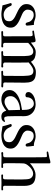

<svg xmlns="http://www.w3.org/2000/svg" viewBox="1088 -1902 815 3032"><g transform="rotate(90 1496.0 -386.5)"><path d="M417 -148Q417 -103 397 -74Q377 -45 344.5 -29Q312 -13 274 -6.5Q236 0 199 0Q180 0 161.5 -3Q143 -6 125 -9Q110 -12 94.5 -13Q79 -14 65 -18Q58 -42 52.5 -66.5Q47 -91 39 -114Q38 -119 33.5 -131.5Q29 -144 29 -148Q29 -158 38.5 -161Q48 -164 55 -164Q60 -164 64.5 -160Q69 -156 71 -152Q76 -145 79 -137Q82 -129 86 -121Q93 -109 99.5 -97.5Q106 -86 116 -77Q134 -59 158.5 -47.5Q183 -36 208 -36Q255 -36 285.5 -54.5Q316 -73 316 -125Q316 -156 296.5 -177.5Q277 -199 246 -215.5Q215 -232 180.5 -247.5Q146 -263 115 -282.5Q84 -302 64.5 -329.5Q45 -357 45 -397Q45 -446 71 -478Q97 -510 137.5 -525.5Q178 -541 221 -541Q250 -541 273.5 -534.5Q297 -528 324 -518Q336 -514 352 -514Q357 -514 362.5 -514Q368 -514 373 -515Q376 -489 380.5 -461.5Q385 -434 385 -408Q385 -398 379 -390.5Q373 -383 362 -383Q345 -383 339 -397Q335 -406 332.5 -416Q330 -426 327 -436Q315 -469 284 -490Q253 -511 218 -511Q171 -511 152 -482.5Q133 -454 133 -411Q133 -395 140 -382Q147 -369 158 -358Q168 -348 180 -341Q192 -334 205 -328Q234 -315 270.5 -299.5Q307 -284 340.5 -264Q374 -244 395.5 -215.5Q417 -187 417 -148Z M1361 -15Q1361 -8 1355.5 -3.5Q1350 1 1343 1Q1333 1 1323.5 0.5Q1314 0 1303 -1Q1284 -2 1266 -2Q1248 -2 1229 -2Q1199 -2 1169.5 -0.5Q1140 1 1111 1Q1107 1 1102.5 -4Q1098 -9 1098 -13Q1098 -24 1108.5 -26.5Q1119 -29 1132 -28Q1145 -27 1152 -27Q1178 -27 1178 -53Q1178 -117 1179 -180.5Q1180 -244 1180 -308Q1180 -328 1179 -359.5Q1178 -391 1175 -421.5Q1172 -452 1164 -469Q1156 -489 1138 -497.5Q1120 -506 1099 -506Q1078 -506 1053 -493Q1028 -480 1004.5 -462Q981 -444 966 -430Q968 -417 968 -402.5Q968 -388 968 -374Q968 -345 968.5 -315.5Q969 -286 969 -257Q969 -206 968.5 -155Q968 -104 968 -53Q968 -40 979.5 -33.5Q991 -27 1003 -27Q1011 -27 1018.5 -28Q1026 -29 1034 -29Q1039 -29 1043 -24Q1047 -19 1047 -15Q1047 -8 1041.5 -3.5Q1036 1 1029 1Q1019 1 1009.5 0.5Q1000 0 989 -1Q970 -2 951.5 -2Q933 -2 915 -2Q886 -2 857.5 -0.5Q829 1 800 1Q796 1 791.5 -4Q787 -9 787 -13Q787 -25 798 -27Q808 -29 818.5 -28Q829 -27 839 -27Q865 -27 865 -53Q865 -120 865.5 -186.5Q866 -253 866 -320Q866 -340 865.5 -368Q865 -396 861.5 -424Q858 -452 850 -469Q843 -485 828 -494.5Q813 -504 795 -504Q782 -504 768 -501Q752 -497 730.5 -483Q709 -469 689 -452.5Q669 -436 657 -423Q657 -331 657 -238Q657 -145 657 -53Q657 -40 667 -33.5Q677 -27 688 -27Q696 -27 703 -28Q710 -29 717 -29Q722 -29 726 -24Q730 -19 730 -15Q730 -8 724.5 -3.5Q719 1 712 1Q703 1 694 0.5Q685 0 675 -1Q657 -2 639 -2Q621 -2 603 -2Q574 -2 544 -0.5Q514 1 484 1Q479 1 475 -4Q471 -9 471 -13Q471 -25 482 -27Q493 -29 504.5 -28Q516 -27 527 -27Q554 -27 554 -53Q554 -154 553.5 -255.5Q553 -357 553 -458Q553 -472 549 -483.5Q545 -495 528 -495Q515 -495 503 -492Q491 -489 478 -489Q463 -489 463 -504Q463 -512 473 -515Q478 -517 484.5 -517Q491 -517 497 -518Q511 -520 524.5 -522.5Q538 -525 551 -527Q569 -530 587 -535Q605 -540 624 -540Q636 -540 641 -533Q648 -522 650 -500.5Q652 -479 653 -466Q684 -492 723.5 -517.5Q763 -543 805 -543Q855 -543 893 -528Q931 -513 956 -467Q989 -496 1031 -520.5Q1073 -545 1118 -545Q1185 -545 1221 -527Q1257 -509 1271.5 -470Q1286 -431 1286 -367Q1286 -289 1284.5 -210.5Q1283 -132 1283 -54Q1283 -39 1292.5 -34Q1302 -29 1315.5 -29Q1329 -29 1339 -29Q1347 -29 1354 -27Q1361 -25 1361 -15Z M1721 -116Q1719 -160 1718.5 -205Q1718 -250 1716 -294H1707Q1676 -294 1640 -284.5Q1604 -275 1572 -256Q1540 -237 1519.5 -209Q1499 -181 1499 -145Q1499 -101 1522.5 -75.5Q1546 -50 1591 -50Q1611 -50 1636 -61Q1661 -72 1684 -87.5Q1707 -103 1721 -116ZM1906 -52Q1906 -45 1899.5 -35.5Q1893 -26 1888 -21Q1875 -9 1858 -4.5Q1841 0 1824 0Q1783 0 1761 -20Q1739 -40 1728 -77Q1691 -44 1645.5 -22Q1600 0 1549 0Q1510 0 1477 -14.5Q1444 -29 1423.5 -58Q1403 -87 1403 -128Q1403 -168 1423 -198Q1443 -228 1474 -249Q1505 -270 1538 -283Q1581 -301 1626.5 -309.5Q1672 -318 1717 -326Q1716 -356 1714 -393Q1712 -430 1698 -457Q1688 -478 1667.5 -495.5Q1647 -513 1622 -513Q1580 -513 1553 -489Q1526 -465 1518 -424Q1517 -417 1517 -409Q1517 -401 1515 -395Q1513 -388 1503.5 -384Q1494 -380 1487 -380Q1465 -380 1449.5 -391.5Q1434 -403 1434 -427Q1434 -440 1438 -449Q1444 -466 1459.5 -481.5Q1475 -497 1494.5 -508.5Q1514 -520 1530 -525Q1552 -532 1579 -536.5Q1606 -541 1628 -541Q1681 -541 1723.5 -518.5Q1766 -496 1790.5 -456Q1815 -416 1815 -361V-330Q1815 -272 1814.5 -214.5Q1814 -157 1817 -99Q1819 -80 1825 -62.5Q1831 -45 1855 -45Q1867 -45 1878.5 -51Q1890 -57 1899 -57Q1906 -57 1906 -52Z M2327 -148Q2327 -103 2307 -74Q2287 -45 2254.5 -29Q2222 -13 2184 -6.5Q2146 0 2109 0Q2090 0 2071.5 -3Q2053 -6 2035 -9Q2020 -12 2004.5 -13Q1989 -14 1975 -18Q1968 -42 1962.5 -66.5Q1957 -91 1949 -114Q1948 -119 1943.5 -131.5Q1939 -144 1939 -148Q1939 -158 1948.5 -161Q1958 -164 1965 -164Q1970 -164 1974.5 -160Q1979 -156 1981 -152Q1986 -145 1989 -137Q1992 -129 1996 -121Q2003 -109 2009.5 -97.5Q2016 -86 2026 -77Q2044 -59 2068.5 -47.5Q2093 -36 2118 -36Q2165 -36 2195.5 -54.5Q2226 -73 2226 -125Q2226 -156 2206.5 -177.5Q2187 -199 2156 -215.5Q2125 -232 2090.5 -247.5Q2056 -263 2025 -282.5Q1994 -302 1974.5 -329.5Q1955 -357 1955 -397Q1955 -446 1981 -478Q2007 -510 2047.5 -525.5Q2088 -541 2131 -541Q2160 -541 2183.5 -534.5Q2207 -528 2234 -518Q2246 -514 2262 -514Q2267 -514 2272.5 -514Q2278 -514 2283 -515Q2286 -489 2290.5 -461.5Q2295 -434 2295 -408Q2295 -398 2289 -390.5Q2283 -383 2272 -383Q2255 -383 2249 -397Q2245 -406 2242.5 -416Q2240 -426 2237 -436Q2225 -469 2194 -490Q2163 -511 2128 -511Q2081 -511 2062 -482.5Q2043 -454 2043 -411Q2043 -395 2050 -382Q2057 -369 2068 -358Q2078 -348 2090 -341Q2102 -334 2115 -328Q2144 -315 2180.5 -299.5Q2217 -284 2250.5 -264Q2284 -244 2305.5 -215.5Q2327 -187 2327 -148Z M2988 -12Q2988 -5 2980.5 -2.5Q2973 0 2968 0Q2943 0 2917 -1Q2891 -2 2865 -2Q2836 -2 2806.5 -0.5Q2777 1 2748 1Q2744 1 2739.5 -3Q2735 -7 2735 -11Q2735 -16 2737.5 -21.5Q2740 -27 2747 -27Q2758 -27 2768.5 -26.5Q2779 -26 2789 -26Q2800 -26 2805.5 -34.5Q2811 -43 2812 -53Q2814 -88 2814 -123.5Q2814 -159 2814 -193Q2814 -213 2814.5 -248.5Q2815 -284 2814.5 -324Q2814 -364 2811.5 -397.5Q2809 -431 2803 -447Q2795 -471 2773 -486.5Q2751 -502 2725 -502Q2692 -502 2661 -483.5Q2630 -465 2609 -440Q2584 -412 2573.5 -392Q2563 -372 2561 -349.5Q2559 -327 2559 -290Q2558 -244 2558 -198.5Q2558 -153 2558 -107Q2558 -94 2558 -80.5Q2558 -67 2559 -53Q2560 -45 2563.5 -35.5Q2567 -26 2577 -26H2581Q2590 -26 2599 -27Q2608 -28 2617 -28Q2633 -28 2633 -11Q2633 -6 2627.5 -3Q2622 0 2617 0Q2583 0 2550 -1Q2517 -2 2484 -2Q2467 -2 2449 -2.5Q2431 -3 2414 -1Q2410 0 2406 0.5Q2402 1 2397 1Q2390 1 2386 -4Q2382 -9 2382 -16Q2382 -22 2387.5 -25.5Q2393 -29 2398 -29Q2405 -29 2412 -28.5Q2419 -28 2426 -28Q2440 -28 2451.5 -32.5Q2463 -37 2464 -53Q2466 -85 2465.5 -118Q2465 -151 2465 -182Q2465 -245 2465 -308Q2465 -371 2465 -433Q2465 -496 2464.5 -559Q2464 -622 2463 -685Q2463 -694 2461.5 -707Q2460 -720 2447 -720Q2433 -720 2418 -718Q2403 -716 2389 -716Q2384 -716 2378.5 -718Q2373 -720 2373 -726Q2373 -737 2384 -740Q2407 -746 2429.5 -749.5Q2452 -753 2474 -758Q2491 -763 2510 -768.5Q2529 -774 2545 -774Q2560 -774 2560 -761Q2560 -683 2560 -605.5Q2560 -528 2559 -451Q2581 -473 2611.5 -493Q2642 -513 2676 -526.5Q2710 -540 2741 -540Q2840 -540 2878 -497.5Q2916 -455 2916 -358Q2916 -282 2915 -206Q2914 -130 2914 -53Q2914 -26 2942 -26Q2950 -26 2958 -27Q2966 -28 2973 -28Q2979 -28 2983.5 -23Q2988 -18 2988 -12Z"/></g></svg>

Font: Kaisei Decol Medium
Style: Regular
Weight: 500
Designer: Font-Kai, 金井和夫
Foundry: KAZUO KANAI
Version: Version 5.003